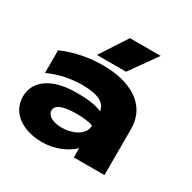

<svg xmlns="http://www.w3.org/2000/svg" viewBox="-181 -1002 1200 1200"><g transform="rotate(30 419.5 -402.0)"><path d="M491 0H712V-331C712 -523 536 -590 368 -590C262 -590 167 -572 71 -531V-367C143 -401 229 -419 311 -419C427 -419 481 -389 489 -331C484 -334 478 -336 471 -338C435 -352 385 -359 321 -359C305 -359 288 -359 270 -358C131 -351 25 -288 25 -171C25 -54 130 17 270 17C365 17 441 -21 491 -66ZM490 -229C490 -156 401 -123 332 -123C267 -123 223 -148 223 -185C223 -242 330 -245 368 -245C416 -245 467 -240 490 -229ZM296 -627H506L644 -821H422Z"/></g></svg>

Font: Bounded ExtBd
Style: Regular
Weight: 800
Designer: Vlad Churkin
Version: Version 3.0